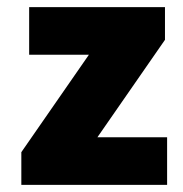

<svg xmlns="http://www.w3.org/2000/svg" viewBox="-20 -520 514 540"><path d="M40 0V-92L230 -366H62V-500H444V-408L254 -134H450V0Z"/></svg>

Font: Assistant ExtraLight ExtraBold
Style: Regular
Weight: 800
Version: Version 3.000